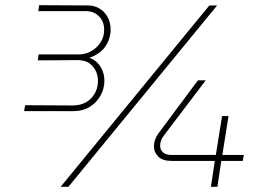

<svg xmlns="http://www.w3.org/2000/svg" viewBox="-20 -721 1051 741"><path d="M73 -292 77 -315 260 -314Q305 -314 331.5 -341.5Q358 -369 358 -409Q358 -441 338 -465Q318 -489 279 -489L126 -488L129 -511H286Q310 -511 332 -523.5Q354 -536 368 -557.5Q382 -579 382 -606Q382 -638 362 -658Q342 -678 312 -678H128L131 -701L318 -700Q345 -700 365 -687.5Q385 -675 396 -654Q407 -633 407 -607Q407 -573 387.5 -543Q368 -513 325 -498Q354 -487 368.5 -462.5Q383 -438 383 -410Q383 -380 368.5 -353Q354 -326 327 -309Q300 -292 262 -292ZM214 0 788 -700H818L244 0ZM794 0 809 -100H642Q607 -100 590.5 -117Q574 -134 574 -156Q574 -169 578.5 -182Q583 -195 592 -207L744 -411H774L614 -200Q606 -190 602 -179.5Q598 -169 598 -159Q598 -143 609 -133Q620 -123 642 -123H813L837 -273H862L838 -123H921L917 -100H834L819 0Z"/></svg>

Font: MuseoModerno Thin Thin
Style: Italic
Weight: 250
Italic angle: -9°
Version: Version 1.003